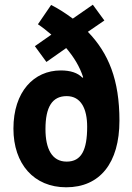

<svg xmlns="http://www.w3.org/2000/svg" viewBox="-20 -851 562 815"><path d="M197 -830 141 -748C162 -734 179 -720 198 -704L128 -655L177 -588L261 -647C294 -608 318 -569 333 -523L330 -521C310 -542 279 -552 238 -552C124 -552 37 -462 37 -305C37 -155 124 -56 261 -56C404 -56 487 -159 487 -339C487 -512 441 -625 353 -716L423 -764L374 -831L289 -772C258 -795 227 -815 197 -830ZM263 -443C324 -443 350 -389 350 -313C350 -215 326 -165 263 -165C200 -165 173 -220 173 -303C173 -396 201 -443 263 -443Z"/></svg>

Font: Noto Sans Malayalam UI Condensed
Style: Bold
Weight: 700
Width: 3
Designer: Jelle Bosma - Monotype Design Team
Foundry: Monotype Imaging Inc.
Version: Version 2.104